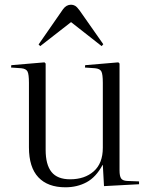

<svg xmlns="http://www.w3.org/2000/svg" viewBox="-20 -782 639 816"><path d="M258 14Q183 14 143 -28.5Q103 -71 103 -156V-430Q103 -466 97 -478Q91 -490 70 -492L27 -495L28 -505L169 -517L174 -512V-145Q174 -82 199 -51Q224 -20 278 -20Q340 -20 378.5 -54Q417 -88 417 -154V-430Q417 -466 411 -478Q405 -490 384 -492L341 -495L342 -505L483 -517L488 -512V-58Q488 -34 494.5 -24Q501 -14 520 -13L571 -11V1L422 9L417 -81H416Q388 -29 348 -7.5Q308 14 258 14ZM151 -586 144 -593 248 -743Q262 -762 282 -762Q291 -762 299 -757.5Q307 -753 318 -738L419 -594L412 -586L282 -688Z"/></svg>

Font: Literata 72pt Light
Style: Regular
Weight: 300
Designer: Latin by Veronika Burian and Jose Scaglione. Greek by Irene Vlachou. Cyrillic by Vera Evstafieva.
Foundry: TypeTogether
Version: Version 3.002